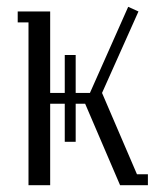

<svg xmlns="http://www.w3.org/2000/svg" viewBox="-20 -546 488 566"><path d="M32.2 -480V-512.2H127.9V-272H170.9V-383.8H203.1V-272H245.1L357.9 -525.9L388.2 -512.2L280.8 -272L383.8 -32.2H416V0H334L231 -240.2H203.1V-127.9H170.9V-240.2H127.9V0H64V-480Z"/></svg>

Font: Gawaa
Style: Regular
Weight: 400
Designer: T. Christopher White
Version: Version 1.0